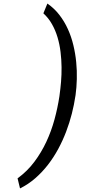

<svg xmlns="http://www.w3.org/2000/svg" viewBox="-20 -822 627 1072"><path d="M400.9 -285.6Q394 -237.8 381.1 -187.3Q368.2 -136.7 349.4 -87.2Q330.6 -37.6 305.2 9.5Q279.8 56.6 247.8 97.9Q215.8 139.2 177 173.1Q138.2 207 91.8 230L78.1 173.8Q132.3 134.3 171.6 81.8Q210.9 29.3 238.8 -30.5Q266.6 -90.3 284.2 -154.8Q301.8 -219.2 311.5 -283.2L312.5 -290.5Q317.4 -325.2 320.8 -365.2Q324.2 -405.3 323.7 -447.3Q323.2 -489.3 318.1 -531.7Q313 -574.2 301.3 -613.5Q289.6 -652.8 270.3 -687Q251 -721.2 222.2 -747.6L244.6 -802.2Q283.2 -775.4 311.5 -738.8Q339.8 -702.1 359.1 -659.4Q378.4 -616.7 389.6 -569.8Q400.9 -522.9 405.5 -475.1Q410.2 -427.2 408.9 -380.4Q407.7 -333.5 401.9 -291Z"/></svg>

Font: TypoPRO Roboto Mono
Style: Italic
Weight: 400
Designer: Google
Version: Version 2.000986; 2015; ttfautohint (v1.3)